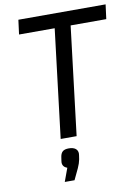

<svg xmlns="http://www.w3.org/2000/svg" viewBox="-96 -718 730 1008"><g transform="rotate(-10 269.5 -214.5)"><path d="M64 -578 74 -655H539L529 -578H339L269 0H184L254 -578ZM246 167 218 226H166L192 155Q167 146 167 122L168 113L171 93Q174 74 184.5 65Q195 56 217 56Q240 56 252.5 65.5Q265 75 265 92Q265 99 264 102L261 122Q257 143 246 167Z"/></g></svg>

Font: Ropa Sans
Style: Italic
Weight: 400
Version: Version 1.100